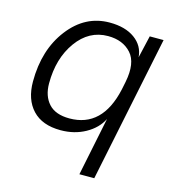

<svg xmlns="http://www.w3.org/2000/svg" viewBox="-108 -620 801 898"><g transform="rotate(15 292.5 -171.0)"><path d="M359 190 417 -93Q393 -45 340 -15.5Q287 14 220 14Q131 14 84 -36Q37 -86 37 -173Q37 -327 116 -429.5Q195 -532 313 -532Q389 -532 435 -498.5Q481 -465 485 -410L510 -518H577L431 190ZM112 -184Q112 -123 145 -86.5Q178 -50 246 -50Q405 -50 448 -244L456 -283Q475 -379 434.5 -424Q394 -469 322 -469Q230 -469 171 -387Q112 -305 112 -184Z"/></g></svg>

Font: Nacelle Light
Style: Italic
Weight: 300
Italic angle: -12°
Designer: Sora Sagano
Foundry: Sora Sagano
Version: Version 1.000;FEAKit 1.0